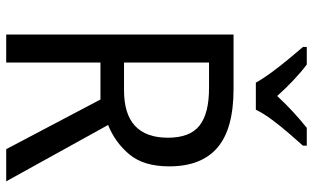

<svg xmlns="http://www.w3.org/2000/svg" viewBox="-210 -774 984 603"><g transform="rotate(90 281.5 -472.0)"><path d="M259 -714Q384 -714 443 -663.5Q502 -613 502 -512Q502 -432 464.5 -387Q427 -342 372 -320L549 0H448L292 -296H176V0H88V-714ZM256 -637H176V-370H263Q412 -370 412 -508Q412 -577 374 -607Q336 -637 256 -637ZM239 -784Q227 -806 207.5 -832.5Q188 -859 166.5 -885Q145 -911 127 -932V-944H182Q205 -927 231 -902.5Q257 -878 281 -851Q307 -879 331 -901Q355 -923 381 -944H437V-932Q420 -913 397.5 -887Q375 -861 355 -834Q335 -807 324 -784Z"/></g></svg>

Font: Noto Sans Ethiopic SemCond
Style: Regular
Weight: 400
Width: 4
Designer: Monotype Design Team
Foundry: Monotype Imaging Inc.
Version: Version 2.102; ttfautohint (v1.8.4.7-5d5b)